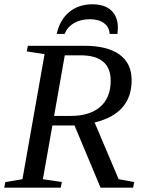

<svg xmlns="http://www.w3.org/2000/svg" viewBox="-25 -866 656 886"><path d="M216.8 -287.1 172.9 -39.1 260.3 -25.9 255.4 0H-5.4L-0.5 -25.9L78.6 -39.1L180.7 -616.2L98.6 -628.9L103.5 -654.8H363.3Q470.2 -654.8 526.4 -614.3Q582.5 -573.7 582.5 -496.1Q582.5 -341.8 411.6 -300.8L522.5 -39.1L594.2 -25.9L589.4 0H439L318.8 -287.1ZM300.8 -331.1Q389.6 -331.1 437.7 -373.3Q485.8 -415.5 485.8 -493.2Q485.8 -610.8 346.2 -610.8H273.9L224.6 -331.1ZM401.4 -846.2Q458.5 -846.2 488.8 -817.4Q519 -788.6 519 -737.3L517.1 -709.5H481Q479 -741.7 454.6 -759.5Q430.2 -777.3 389.2 -777.3Q347.7 -777.3 316.9 -759.5Q286.1 -741.7 272.9 -709.5H236.8Q250.5 -773.4 293.7 -809.8Q336.9 -846.2 401.4 -846.2Z"/></svg>

Font: Liberation Serif
Style: Italic
Weight: 400
Italic angle: -16.333°
Designer: Steve Matteson
Foundry: Ascender Corporation
Version: Version 2.1.5